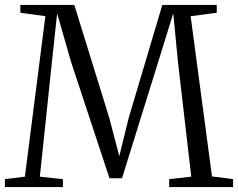

<svg xmlns="http://www.w3.org/2000/svg" viewBox="-21 -763 970 783"><path d="M80.5 -42.5 164 -697 62 -711V-743H282L425 -281L465.5 -126L503.5 -281L641 -743H863V-711L756.5 -697L843.5 -43.5L929.5 -32.5V0H669V-32.5L759 -42.5L705 -508L685.5 -708.5L636 -548.5L476.5 -36H425.5L268.5 -511.5L212 -708.5L190.5 -508L141.5 -42.5L235.5 -32.5V0H-1V-32.5Z"/></svg>

Font: Merriweather 72pt Light
Style: Regular
Weight: 300
Version: Version 2.100